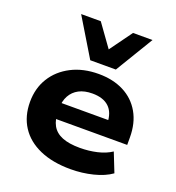

<svg xmlns="http://www.w3.org/2000/svg" viewBox="-140 -879 915 1001"><g transform="rotate(20 318.0 -378.5)"><path d="M363 11Q263 11 191.5 -20.5Q120 -52 82.5 -110Q45 -168 45 -247Q45 -323 81 -381Q117 -439 182 -472.5Q247 -506 333 -506Q413 -506 472.5 -475.5Q532 -445 565 -387.5Q598 -330 598 -250V-209H177V-297H479L462 -280Q461 -339 429 -369Q397 -399 337 -399Q293 -399 262.5 -383Q232 -367 215.5 -337Q199 -307 199 -264V-253Q199 -204 216.5 -172.5Q234 -141 272 -125.5Q310 -110 371 -110Q420 -110 465.5 -120.5Q511 -131 544 -153L586 -47Q547 -19 487 -4Q427 11 363 11ZM266 -558 139 -768H248L337 -644L427 -768H535L408 -558Z"/></g></svg>

Font: Nunito Sans 10pt SemiExpanded ExtraBold
Style: Regular
Weight: 800
Width: 6
Designer: Vernon Adams
Foundry: Vernon Adams
Version: Version 3.101;gftools[0.9.27]